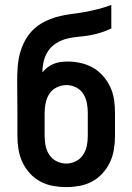

<svg xmlns="http://www.w3.org/2000/svg" viewBox="-20 -755 540 783"><path d="M250 8Q223 8 195.5 3Q168 -2 144 -15Q120 -28 101.5 -48.5Q83 -69 71.5 -93.5Q60 -118 55.5 -145.5Q51 -173 51 -200V-296Q51 -328 50.5 -360Q50 -392 50 -424Q50 -452 52 -480.5Q54 -509 61 -536Q68 -563 81.5 -588.5Q95 -614 115 -633.5Q135 -653 160.5 -666Q186 -679 213.5 -686.5Q241 -694 269 -697.5Q297 -701 325 -706Q353 -711 380.5 -718Q408 -725 434 -735V-639Q413 -629 391 -622Q369 -615 346 -611Q323 -607 299.5 -605Q276 -603 253.5 -597.5Q231 -592 210.5 -579.5Q190 -567 177 -548Q164 -529 158.5 -506Q153 -483 153 -460Q162 -471 173.5 -480Q185 -489 198.5 -494.5Q212 -500 226.5 -502Q241 -504 256 -504Q283 -504 309.5 -498Q336 -492 359 -479Q382 -466 400 -445.5Q418 -425 429.5 -400.5Q441 -376 445 -349.5Q449 -323 449 -296V-200Q449 -173 444.5 -145.5Q440 -118 428.5 -93.5Q417 -69 398.5 -48.5Q380 -28 356 -15Q332 -2 304.5 3Q277 8 250 8ZM250 -88Q270 -88 288.5 -97Q307 -106 318.5 -123Q330 -140 334 -160Q338 -180 338 -200V-296Q338 -316 334 -336Q330 -356 319 -373Q308 -390 289.5 -399Q271 -408 251 -408Q231 -408 212 -399Q193 -390 182 -373.5Q171 -357 166.5 -336.5Q162 -316 162 -296V-200Q162 -180 166 -160Q170 -140 181.5 -123Q193 -106 211.5 -97Q230 -88 250 -88Z"/></svg>

Font: Iosevka Term
Style: Bold
Weight: 700
Monospace: yes
Designer: Belleve Invis
Foundry: Belleve Invis
Version: Version 30.0.1